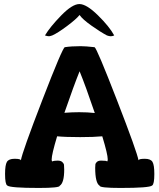

<svg xmlns="http://www.w3.org/2000/svg" viewBox="-20 -928 787 948"><path d="M5 -69Q5 -113 14 -128.5Q23 -144 52 -144Q83 -144 83 -136Q90 -178 189.5 -435.5Q289 -693 300 -695Q332 -700 378 -700Q402 -700 447 -695Q458 -690 557.5 -433.5Q657 -177 664 -136Q664 -144 695 -144Q724 -144 733 -128.5Q742 -113 742 -69Q742 -18 731 -12Q718 0 575 0Q472 0 472 -11Q450 -24 450 -100Q450 -111 451 -117Q452 -123 459 -129Q466 -135 479 -135Q508 -135 508 -131Q512 -131 512 -141Q512 -166 485 -255Q444 -251 376 -251Q303 -251 262 -255Q235 -165 235 -140Q235 -132 239 -131Q245 -135 265 -135Q280 -135 287.5 -128Q295 -121 296 -114Q297 -107 297 -91Q297 -25 275 -11Q275 0 172 0Q29 0 16 -12Q5 -18 5 -69ZM202 -753Q227 -795 282 -851.5Q337 -908 372 -908Q407 -908 463.5 -852.5Q520 -797 544 -753Q535 -749 527 -749Q519 -749 508 -753Q476 -770 431.5 -801.5Q387 -833 373 -854Q356 -833 310.5 -799Q265 -765 238 -753Q226 -749 222 -749Q214 -749 202 -753ZM298 -371Q336 -374 371 -374Q412 -374 448 -370Q403 -503 373 -576Q345 -507 298 -371Z"/></svg>

Font: Gorditas
Style: Regular
Weight: 400
Designer: Gustavo Dipre (gbrenda1987@gmail.com)
Foundry: Gustavo Dipre (gbrenda1987@gmail.com)
Version: Version 1.001